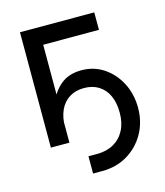

<svg xmlns="http://www.w3.org/2000/svg" viewBox="-104 -602 724 840"><g transform="rotate(-15 258.5 -182.0)"><path d="M213.9 157.2V79.1H252.9Q296.4 79.1 328.4 61Q360.4 43 377.9 9.5Q395.5 -23.9 395.5 -70.3Q395.5 -115.2 380.6 -147.5Q365.7 -179.7 337.9 -197Q310.1 -214.4 271.5 -214.4Q233.4 -214.4 205.6 -197Q177.7 -179.7 162.8 -147.5Q147.9 -115.2 147.9 -70.3H112.8Q112.8 -127.4 130.4 -178.2Q147.9 -229 185.1 -260.7Q222.2 -292.5 281.2 -292.5Q337.4 -292.5 381.8 -262.7Q426.3 -232.9 452.4 -182.6Q478.5 -132.3 478.5 -70.3Q478.5 -5.9 449.5 45.7Q420.4 97.2 370.1 127.2Q319.8 157.2 255.9 157.2ZM401.4 -522.5V-443.4H148.9V0H64.9V-522.5Z"/></g></svg>

Font: Inter 28pt
Style: Regular
Weight: 400
Designer: Rasmus Andersson
Foundry: rsms
Version: Version 4.001;git-66647c0bb